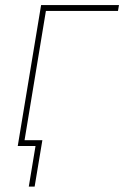

<svg xmlns="http://www.w3.org/2000/svg" viewBox="-20 -562 478 739"><path d="M438 -542.5 434.1 -520H156.7L70.8 0H48.3L138.2 -542.5ZM90.8 156.2 116.7 0H64L67.9 -22.5H143.1L113.3 156.2Z"/></svg>

Font: Inter 16pt Thin
Style: Italic
Weight: 250
Italic angle: -9.3988°
Version: Version 4.001;git-66647c0bb